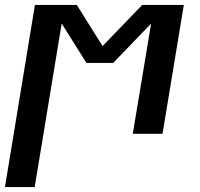

<svg xmlns="http://www.w3.org/2000/svg" viewBox="-37 -540 807 775"><path d="M-17 215 104 -520H273L377 -354L537 -520H705L619 0H499L573 -445L420 -286H312L212 -445L103 215Z"/></svg>

Font: Zed Sans Extended
Style: Bold Italic
Weight: 700
Width: 7
Italic angle: -9°
Designer: Belleve Invis
Foundry: Belleve Invis
Version: Version 1.0.0; ttfautohint (v1.8.4)